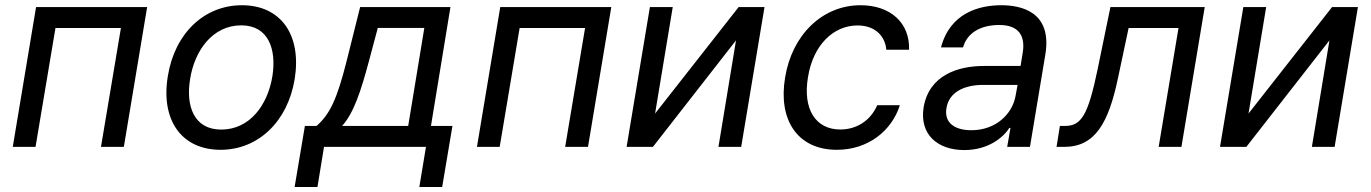

<svg xmlns="http://www.w3.org/2000/svg" viewBox="-20 -573 5348 749"><path d="M29.8 0H118.6L196.4 -463.8H451.7L373.9 0H463.1L554 -545.5H120.7Z M840.6 11.4C986.9 11.4 1102.3 -98.4 1129.6 -264.6C1157.3 -437.5 1075.3 -552.6 923.7 -552.6C776.6 -552.6 661.2 -442.8 634.6 -275.2C606.5 -103.7 688.6 11.4 840.6 11.4ZM721.6 -264.6C739 -375.4 808.9 -474.1 921.2 -474.1C1027.3 -474.1 1059.3 -381 1042.6 -275.6C1024.5 -164.1 954.9 -67.5 843 -67.5C736.5 -67.5 704.2 -159.1 721.6 -264.6Z M1129.3 156.6H1218.4L1244 0H1641.7L1615.8 156.6H1704.9L1745 -81.7H1661.2L1737.2 -545.5H1384.9L1331.7 -332.7C1294 -183.9 1266 -126.4 1214.8 -81.7H1169.4ZM1314.6 -81.7C1360.1 -132.1 1388.1 -218.4 1418.7 -332.7L1453.8 -464.1H1635.3L1572.4 -81.7Z M1840.6 0H1929.3L2007.1 -463.8H2262.4L2184.7 0H2273.8L2364.7 -545.5H1931.5Z M2535.5 -130 2604.4 -545.5H2515.3L2424.4 0H2527L2851.2 -415.5L2782.7 0H2871.4L2962.4 -545.5H2861.5Z M3244.7 11.4C3367.2 11.4 3459.2 -63.6 3490.4 -162.6H3402C3376.4 -103 3322.1 -67.8 3258.2 -67.8C3160.9 -67.8 3110.8 -148.1 3132.1 -272.7C3151.6 -394.5 3229 -473.7 3325.3 -473.7C3397 -473.7 3433.6 -429 3437.5 -378.9H3526.3C3529.8 -483.3 3454.2 -552.6 3337 -552.6C3187.5 -552.6 3069.2 -436.1 3042.6 -269.9C3015.3 -106.5 3089.8 11.4 3244.7 11.4Z M3741.8 12.4C3835.9 12.4 3894.2 -37.3 3917.6 -73.9H3921.9L3909.1 0H3997.9L4057.9 -360.1C4085.9 -529.8 3959.9 -552.6 3886 -552.6C3799.7 -552.6 3686.4 -522.7 3650.9 -388.1H3736.9C3751.4 -441.1 3800.8 -475.5 3878.2 -475.5C3952.8 -475.5 3980.5 -434.7 3969.8 -368.3L3961.3 -315.7H3818.5C3716.6 -315.7 3604.4 -279.5 3583.1 -154.5C3566.1 -47.9 3638.1 12.4 3741.8 12.4ZM3672.2 -151.3C3681.8 -213.4 3741.5 -241.8 3815 -241.8H3949.6L3941.4 -197.1C3928.6 -128.9 3865.8 -65 3769.2 -65C3703.8 -65 3662.3 -94.5 3672.2 -151.3Z M4101.6 0H4131.4C4251.8 0 4304.7 -92.3 4342 -271.7L4382.8 -463.8H4577.4L4500 0H4588.8L4679.7 -545.5H4311.8L4262.1 -304C4224.8 -124.6 4198.9 -81.7 4134.6 -81.7H4114.7Z M4850.5 -130 4919.4 -545.5H4830.3L4739.3 0H4842L5166.2 -415.5L5097.7 0H5186.4L5277.3 -545.5H5176.5Z"/></svg>

Font: Margiela Sans Text
Style: Italic
Weight: 400
Italic angle: -9.39999°
Designer: Stefan Endress, Andreas Faust
Version: Version 1.100;FEAKit 1.0